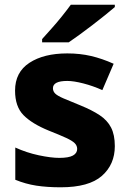

<svg xmlns="http://www.w3.org/2000/svg" viewBox="-20 -786 549 816"><path d="M468 -165Q468 -87 413 -38.5Q358 10 238 10Q180 10 134.5 3Q89 -4 45 -22V-159Q93 -137 145 -126Q197 -115 232 -115Q272 -115 290 -125Q308 -135 308 -153Q308 -167 297.5 -177.5Q287 -188 261 -200Q235 -212 187 -231Q116 -260 80 -296.5Q44 -333 44 -401Q44 -479 105 -519Q166 -559 266 -559Q320 -559 367 -548Q414 -537 463 -515L415 -403Q375 -421 334 -431.5Q293 -442 266 -442Q205 -442 205 -411Q205 -398 214.5 -388.5Q224 -379 249.5 -368Q275 -357 322 -338Q371 -318 403.5 -296.5Q436 -275 452 -244Q468 -213 468 -165ZM468 -756Q452 -742 427 -722Q402 -702 373.5 -680Q345 -658 318 -638.5Q291 -619 272 -606H159V-620Q175 -638 198 -663.5Q221 -689 243 -716.5Q265 -744 281 -766H468Z"/></svg>

Font: Noto Sans Canadian Aboriginal ExtraBold
Style: Regular
Weight: 800
Designer: Monotype Design Team, Typotheque's Kevin King
Foundry: Monotype Imaging Inc.
Version: Version 2.004; ttfautohint (v1.8.4.7-5d5b)